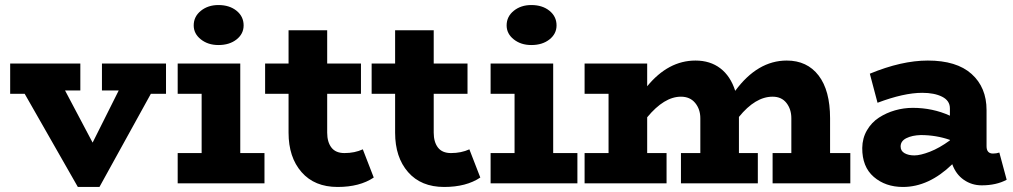

<svg xmlns="http://www.w3.org/2000/svg" viewBox="-20 -721 3985 755"><path d="M632.8 -471.2V-352.1H573.2L371.1 14.2H286.1L77.1 -352.1H20V-471.2H295.9V-365.2H235.8L344.2 -160.2L446.8 -365.2H380.9V-471.2Z M838.9 -543.9Q797.9 -543.9 769.8 -566.2Q741.7 -588.4 741.7 -621.1Q741.7 -655.8 769.8 -678.5Q797.9 -701.2 838.9 -701.2Q882.3 -701.2 910.2 -678.7Q938 -656.2 938 -621.1Q938 -587.9 910.2 -565.9Q882.3 -543.9 838.9 -543.9ZM924.8 -119.1H1020V0H678.7V-119.1H772.9V-352.1H678.7V-471.2H924.8Z M1406.7 -133.8 1449.7 -22.9Q1394.5 14.2 1307.6 14.2Q1216.8 14.2 1165.8 -44.2Q1114.7 -102.5 1114.7 -199.2V-352.1H1022.5V-471.2H1114.7V-602.1H1266.6V-471.2H1399.4V-352.1H1266.6V-199.2Q1266.6 -162.6 1283.2 -140.9Q1299.8 -119.1 1334.5 -119.1Q1375 -119.1 1406.7 -133.8Z M1825.7 -133.8 1868.7 -22.9Q1813.5 14.2 1726.6 14.2Q1635.7 14.2 1584.7 -44.2Q1533.7 -102.5 1533.7 -199.2V-352.1H1441.4V-471.2H1533.7V-602.1H1685.5V-471.2H1818.4V-352.1H1685.5V-199.2Q1685.5 -162.6 1702.1 -140.9Q1718.8 -119.1 1753.4 -119.1Q1793.9 -119.1 1825.7 -133.8Z M2069.3 -543.9Q2028.3 -543.9 2000.2 -566.2Q1972.2 -588.4 1972.2 -621.1Q1972.2 -655.8 2000.2 -678.5Q2028.3 -701.2 2069.3 -701.2Q2112.8 -701.2 2140.6 -678.7Q2168.5 -656.2 2168.5 -621.1Q2168.5 -587.9 2140.6 -565.9Q2112.8 -543.9 2069.3 -543.9ZM2155.3 -119.1H2250.5V0H1909.2V-119.1H2003.4V-352.1H1909.2V-471.2H2155.3Z M3244.1 -119.1H3323.7V0H3018.1V-119.1H3091.8V-255.9Q3091.8 -291.5 3072.5 -316.2Q3053.2 -340.8 3018.1 -340.8Q2950.2 -340.8 2885.7 -261.2V-255.9V-119.1H2960V0H2657.7V-119.1H2733.9V-255.9Q2733.9 -291.5 2713.6 -316.2Q2693.4 -340.8 2657.7 -340.8Q2591.8 -340.8 2524.9 -259.8V-119.1H2601.1V0H2278.8V-119.1H2373V-352.1H2278.8V-471.2H2524.9V-381.8Q2607.9 -482.9 2714.8 -482.9Q2772.5 -482.9 2812.5 -452.4Q2852.5 -421.9 2871.1 -363.8Q2959 -482.9 3073.7 -482.9Q3153.8 -482.9 3199 -424.1Q3244.1 -365.2 3244.1 -255.9Z M3909.7 -121.1 3938.5 -14.2Q3897.9 7.8 3840.3 7.8Q3801.3 7.8 3770 -13.9Q3738.8 -35.6 3724.6 -75.2Q3632.3 14.2 3530.8 14.2Q3461.9 14.2 3416 -25.4Q3370.1 -64.9 3370.6 -139.2Q3371.1 -177.7 3389.2 -208.7Q3407.2 -239.7 3436.3 -258.5Q3465.3 -277.3 3499.5 -287.1Q3533.7 -296.9 3569.3 -296.9Q3647.5 -296.9 3715.3 -266.1V-294.9Q3715.3 -325.2 3684.8 -340.6Q3654.3 -356 3606.4 -356Q3534.2 -356 3430.7 -316.9L3400.4 -431.2Q3525.4 -482.9 3628.4 -482.9Q3741.7 -482.9 3800.5 -430.2Q3859.4 -377.4 3859.4 -288.1V-146Q3859.4 -117.2 3884.8 -117.2Q3897.9 -117.2 3909.7 -121.1ZM3521.5 -145Q3521.5 -127.4 3536.9 -118.7Q3552.2 -109.9 3575.7 -109.9Q3599.1 -109.9 3636.5 -124.3Q3673.8 -138.7 3715.3 -168.9V-170.9Q3661.1 -189.9 3600.6 -189.9Q3566.9 -189 3544.2 -177.7Q3521.5 -166.5 3521.5 -145Z"/></svg>

Font: BioRhyme ExtraBold
Style: Regular
Weight: 800
Designer: Aoife Mooney
Foundry: Aoife Mooney Type
Version: Version 1.500;PS 001.500;hotconv 1.0.88;makeotf.lib2.5.64775